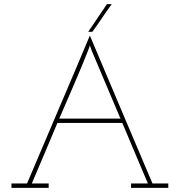

<svg xmlns="http://www.w3.org/2000/svg" viewBox="-20 -903 864 923"><path d="M424 -750Q448 -783 470.5 -816.5Q493 -850 517 -883H494Q471 -850 449 -816.5Q427 -783 404 -750ZM214 0V-21H133Q164 -95 194.5 -166Q225 -237 256 -312H568Q599 -239 629.5 -166Q660 -93 691 -21H610V0H789V-21H713Q638 -199 562.5 -376Q487 -553 412 -732Q337 -553 261 -376Q185 -199 110 -21H35V0ZM403 -659Q406 -668 408.5 -674Q411 -680 412 -685L421 -659L559 -333H265Q300 -414 335 -495Q370 -576 403 -659Z"/></svg>

Font: Josefin Slab Thin ExtraLight
Style: Regular
Weight: 250
Version: Version 2.000